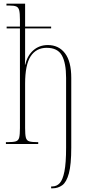

<svg xmlns="http://www.w3.org/2000/svg" viewBox="-20 -780 474 1040"><path d="M257 240V230H262Q287 230 303.5 212Q320 194 329 148.5Q338 103 338 20V-358Q338 -439 315 -480Q292 -521 233 -521Q176 -521 146 -475Q116 -429 116 -327V-86Q116 -51 120 -35Q124 -19 138 -14.5Q152 -10 182 -10H187V0H12V-10H21Q52 -10 66 -14.5Q80 -19 84 -35Q88 -51 88 -86V-626H16V-636H88V-674Q88 -708 84 -724Q80 -740 68 -745Q56 -750 31 -750H15V-760H116V-636H257V-626H116V-489Q116 -473 116 -459Q116 -445 115 -430H117Q128 -479 160.5 -507.5Q193 -536 239 -536Q298 -536 332 -491.5Q366 -447 366 -358V20Q366 112 353 159.5Q340 207 317 223.5Q294 240 265 240Z"/></svg>

Font: Noto Serif Display ExtraCondensed Thin
Style: Regular
Weight: 100
Width: 2
Designer: Monotype Design Team
Foundry: Monotype Imaging Inc.
Version: Version 2.009